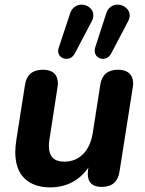

<svg xmlns="http://www.w3.org/2000/svg" viewBox="-20 -799 626 829"><path d="M46 -143Q46 -165 51 -198L88 -433Q98 -498 166 -498Q197 -498 213.5 -482.5Q230 -467 230 -438Q229 -429 228 -420L194 -200Q191 -184 191 -169Q191 -101 257 -101Q307 -101 339.5 -134.5Q372 -168 381 -228L413 -433Q423 -498 490 -498Q521 -498 538 -482.5Q555 -467 555 -438Q555 -432 553 -420L496 -58Q486 8 419 8Q359 8 359 -48Q359 -59 360 -65L362 -76Q333 -34 291 -12Q249 10 197 10Q126 10 86 -28.5Q46 -67 46 -143ZM424 -545Q410 -545 399.5 -554.5Q389 -564 389 -580Q389 -589 391 -594L438 -739Q444 -759 457.5 -769Q471 -779 488 -779Q508 -779 524 -765.5Q540 -752 540 -732Q540 -720 533 -707L460 -568Q447 -545 424 -545ZM267 -545Q252 -545 241.5 -554.5Q231 -564 231 -579Q231 -587 234 -594L282 -739Q288 -759 302 -769Q316 -779 332 -779Q352 -779 367.5 -766Q383 -753 383 -733Q383 -720 376 -707L303 -568Q290 -545 267 -545Z"/></svg>

Font: SN Pro Bold
Style: Bold Italic
Weight: 700
Italic angle: -9°
Designer: Tobias Whetton
Foundry: Supernotes
Version: Version 1.003